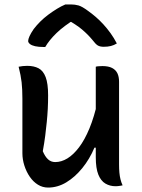

<svg xmlns="http://www.w3.org/2000/svg" viewBox="-20 -836 640 866"><path d="M103 -539Q133 -539 154 -528Q175 -517 186 -488Q197 -459 197 -406Q197 -374 195.5 -345Q194 -316 191 -286Q188 -256 184 -224Q180 -192 173 -154Q183 -130 196.5 -117.5Q210 -105 229 -105Q257 -105 284 -121.5Q311 -138 336.5 -171.5Q362 -205 383.5 -257Q405 -309 421 -381V-170H406Q384 -118 351 -77.5Q318 -37 279 -13.5Q240 10 197 10Q172 10 151 -3Q130 -16 114.5 -38.5Q99 -61 90 -89Q81 -117 81 -145Q81 -187 81 -228Q81 -269 81 -310Q81 -351 81 -391Q81 -434 77.5 -465Q74 -496 64 -535Q74 -537 83 -538Q92 -539 103 -539ZM442 -538Q469 -538 485.5 -529.5Q502 -521 509.5 -505.5Q517 -490 517 -467Q517 -401 517 -338Q517 -275 517 -214.5Q517 -154 517 -94Q517 -74 518.5 -57.5Q520 -41 523.5 -27Q527 -13 533 0Q528 1 522.5 2Q517 3 511.5 3.5Q506 4 501 4Q476 4 455.5 -8Q435 -20 423.5 -48.5Q412 -77 412 -127Q412 -197 412 -266.5Q412 -336 412 -404Q412 -472 412 -535Q418 -537 422.5 -537Q427 -537 431.5 -537.5Q436 -538 442 -538ZM275 -816Q281 -816 286 -816Q291 -816 299 -816Q318 -816 334 -811.5Q350 -807 377 -787Q394 -775 411.5 -760Q429 -745 446 -726.5Q463 -708 478.5 -686.5Q494 -665 507 -640Q494 -632 480 -628.5Q466 -625 448 -625Q431 -625 421 -631Q411 -637 396 -657Q376 -681 350 -703Q324 -725 277 -751L333 -737H267L322 -752Q268 -719 235 -687Q202 -655 184 -624H178Q154 -624 138.5 -627.5Q123 -631 115 -637.5Q107 -644 107 -651Q107 -659 113 -672.5Q119 -686 132 -705Q145 -722 161.5 -738.5Q178 -755 197.5 -769.5Q217 -784 236.5 -796Q256 -808 275 -816Z"/></svg>

Font: Recursive Casual Medium
Style: Regular
Weight: 500
Version: Version 1.047